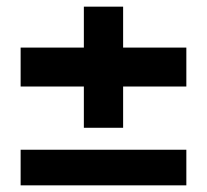

<svg xmlns="http://www.w3.org/2000/svg" viewBox="-20 -557 622 577"><path d="M42 0V-107H540V0ZM232 -173V-537H350V-173ZM42 -297V-414H540V-297Z"/></svg>

Font: DM Sans 11pt ExtraBold
Style: Regular
Weight: 800
Version: Version 4.004;gftools[0.9.30]